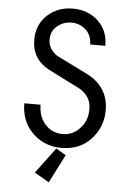

<svg xmlns="http://www.w3.org/2000/svg" viewBox="-62 -787 709 1033"><g transform="rotate(5 293.0 -271.0)"><path d="M73.2 -211.9H161.1Q161.1 -152.8 192.9 -112.8Q231 -64.9 293 -64.9Q351.6 -64.9 392.1 -113.8Q424.8 -153.3 424.8 -211.9Q424.8 -279.3 362.3 -316.4L189.9 -403.3Q96.7 -453.1 96.7 -558.1Q96.7 -637.7 150.9 -689.5Q206.5 -742.2 289.6 -742.2Q373 -742.2 428.2 -689.5Q480.5 -639.2 480.5 -558.1H398.4Q397.9 -606.9 367.2 -635.7Q334.5 -666.5 288.6 -666.5Q243.7 -666.5 210 -637.2Q178.7 -609.9 178.7 -566.4Q178.7 -513.7 228 -481.4L386.2 -402.8Q512.7 -343.3 512.7 -211.9Q512.7 -124 454.6 -58.6Q393.1 9.8 293 9.8Q194.8 9.8 129.9 -59.1Q73.2 -119.1 73.2 -211.9ZM241.2 200.2 162.1 154.3 265.6 15.6 319.3 46.9Z"/></g></svg>

Font: Consola Mono
Style: Book
Weight: 400
Monospace: yes
Version: Version 2.001